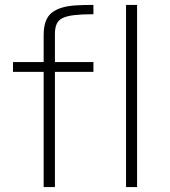

<svg xmlns="http://www.w3.org/2000/svg" viewBox="-20 -763 692 783"><path d="M158 0V-470H33V-510H158V-618Q158 -652 166 -674.5Q174 -697 190.5 -710.5Q207 -724 231.5 -731.5Q256 -739 288 -741Q320 -743 361 -743V-705Q315 -705 284 -701.5Q253 -698 235.5 -689.5Q218 -681 211 -665Q204 -649 204 -625V-510H361V-470H204V0ZM494 0V-743H539V0Z"/></svg>

Font: Saira Expanded ExtraLight
Style: Regular
Weight: 250
Width: 7
Designer: Hector Gatti with collaboration of the Omnibus-Type team
Foundry: Omnibus-Type
Version: Version 1.101